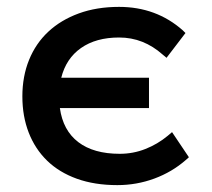

<svg xmlns="http://www.w3.org/2000/svg" viewBox="-20 -526 615 558"><path d="M413 -300V-212H154Q163 -147 207.5 -113Q252 -79 328 -79Q367 -79 402.5 -93Q438 -107 467 -131L480 -142L529 -69L520 -61Q480 -26 428.5 -7Q377 12 321 12Q255 12 203.5 -6.5Q152 -25 117 -59Q82 -93 63.5 -140.5Q45 -188 45 -246Q45 -304 64.5 -352Q84 -400 120.5 -434Q157 -468 209 -487Q261 -506 326 -506Q434 -506 511 -438L519 -430L464 -358L452 -368Q425 -392 393.5 -404.5Q362 -417 326 -417Q259 -417 215.5 -386.5Q172 -356 158 -300Z"/></svg>

Font: Codetta
Style: Bold
Weight: 700
Designer: Ulrich Proeller
Foundry: PROSA GmbH
Version: Version 2.00;September 29, 2018;FontCreator 11.5.0.2427 64-b